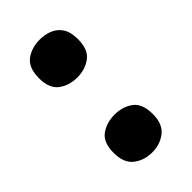

<svg xmlns="http://www.w3.org/2000/svg" viewBox="-172 -568 636 636"><g transform="rotate(-45 146.0 -250.0)"><path d="M54 -75Q54 -124 81 -143.5Q108 -163 146 -163Q183 -163 210 -143.5Q237 -124 237 -75Q237 -28 210 -7Q183 14 146 14Q108 14 81 -7Q54 -28 54 -75ZM54 -425Q54 -474 81 -494Q108 -514 146 -514Q171 -514 191.5 -505.5Q212 -497 224.5 -478Q237 -459 237 -425Q237 -377 210 -357Q183 -337 146 -337Q108 -337 81 -357Q54 -377 54 -425Z"/></g></svg>

Font: Noto Sans Armenian ExtraBold
Style: Regular
Weight: 800
Version: Version 2.007